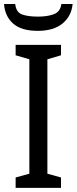

<svg xmlns="http://www.w3.org/2000/svg" viewBox="-43 -916 374 936"><path d="M254.4 -50.8V0H33.2V-50.8L100.1 -69.3V-627L33.2 -646.5V-697.3H254.4V-646.5L188 -627V-69.3ZM256.3 -896.5H311Q305.7 -837.9 262.2 -801.8Q218.8 -765.6 141.1 -765.6Q61.5 -765.6 21.2 -801Q-19 -836.4 -23.4 -896.5H31.2Q35.6 -856.4 64.2 -845.7Q92.8 -835 143.6 -835Q187.5 -835 219.2 -846.7Q251 -858.4 256.3 -896.5Z"/></svg>

Font: Lunasima
Style: Regular
Weight: 400
Designer: The DocRepair Project, Monotype Design Team
Foundry: Google
Version: Version 2.009